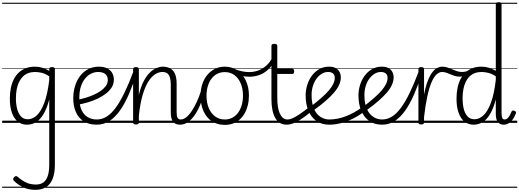

<svg xmlns="http://www.w3.org/2000/svg" viewBox="-20 -1135 4799 1774"><path d="M307 619Q243 619 194.5 595.5Q146 572 110 537Q102 529 101.5 520.5Q101 512 111 501Q121 492 128.5 492Q136 492 145 500Q179 530 218.5 550Q258 570 312 570Q354 570 381 550.5Q408 531 421.5 490Q435 449 435 385V-216Q413 -132 382 -80.5Q351 -29 313 -6Q275 17 229 17Q180 17 144.5 -11.5Q109 -40 90 -93.5Q71 -147 71 -223Q71 -275 80 -320.5Q89 -366 107.5 -402.5Q126 -439 154 -465Q182 -491 219 -505Q256 -519 302 -519Q337 -519 369 -509.5Q401 -500 435 -481V-496Q435 -506 441 -510.5Q447 -515 461 -515Q475 -515 481 -510.5Q487 -506 487 -496V388Q487 465 466.5 516.5Q446 568 406.5 593.5Q367 619 307 619ZM237 -33Q281 -33 320 -69Q359 -105 389 -184.5Q419 -264 435 -394V-430Q397 -455 364 -462.5Q331 -470 304 -470Q271 -470 243 -460Q215 -450 193.5 -429.5Q172 -409 157 -379.5Q142 -350 134.5 -311Q127 -272 127 -224Q127 -174 138 -130.5Q149 -87 173 -60Q197 -33 237 -33ZM0 590H610V600H0ZM0 -20H610V0H0ZM0 -505H610V-500H0ZM0 -1110H610V-1100H0Z M874 17Q801 17 753 -14Q705 -45 681 -100Q657 -155 657 -225Q657 -289 674 -342.5Q691 -396 722 -435.5Q753 -475 796.5 -497Q840 -519 893 -519Q941 -519 972 -502.5Q1003 -486 1017.5 -459Q1032 -432 1032 -399Q1032 -361 1013 -329.5Q994 -298 961 -272Q928 -246 886 -225.5Q844 -205 797 -191Q750 -177 704 -168L702 -213Q736 -221 774 -232.5Q812 -244 848 -260Q884 -276 912.5 -296.5Q941 -317 958.5 -341.5Q976 -366 976 -396Q976 -432 953 -451Q930 -470 885 -470Q855 -470 824 -455.5Q793 -441 768 -411.5Q743 -382 728 -337.5Q713 -293 713 -232Q713 -162 734 -117.5Q755 -73 791.5 -52Q828 -31 874 -31Q884 -31 889.5 -23.5Q895 -16 895 -7Q895 2 889.5 9.5Q884 17 874 17ZM590 590H1078V600H590ZM590 -20H1078V0H590ZM590 -505H1078V-500H590ZM590 -1110H1078V-1100H590Z M874 17Q865 17 860.5 9.5Q856 2 856 -7.5Q856 -17 860.5 -24Q865 -31 874 -31Q924 -31 967.5 -59Q1011 -87 1050.5 -141.5Q1090 -196 1130 -278.5Q1170 -361 1211 -471Q1215 -480 1223.5 -480Q1232 -480 1239.5 -474.5Q1247 -469 1243 -460Q1209 -353 1171 -265Q1133 -177 1088.5 -114Q1044 -51 991 -17Q938 17 874 17ZM1078 590V600ZM1078 -20V0ZM1078 -505V-500ZM1078 -1110V-1100Z M1645 17Q1625 17 1609 11.5Q1593 6 1582 -6.5Q1571 -19 1564.5 -40.5Q1558 -62 1558 -94V-350Q1558 -391 1550.5 -417.5Q1543 -444 1526 -457Q1509 -470 1480 -470Q1447 -470 1413.5 -449Q1380 -428 1350 -380.5Q1320 -333 1297.5 -256Q1275 -179 1263 -66V-4Q1263 6 1256.5 10.5Q1250 15 1236 15Q1223 15 1216.5 10.5Q1210 6 1210 -4V-496Q1210 -506 1216.5 -510.5Q1223 -515 1236 -515Q1250 -515 1256.5 -510.5Q1263 -506 1263 -496V-258Q1281 -334 1307.5 -384.5Q1334 -435 1364.5 -464.5Q1395 -494 1426 -506.5Q1457 -519 1484 -519Q1520 -519 1549 -505Q1578 -491 1595 -456.5Q1612 -422 1612 -360V-99Q1612 -65 1620 -48Q1628 -31 1651 -31Q1661 -31 1665.5 -23.5Q1670 -16 1669.5 -7Q1669 2 1663 9.5Q1657 17 1645 17ZM1078 590H1749V600H1078ZM1078 -20H1749V0H1078ZM1078 -505H1749V-500H1078ZM1078 -1110H1749V-1100H1078Z M1643 17Q1633 17 1627.5 9.5Q1622 2 1622.5 -7Q1623 -16 1630 -23.5Q1637 -31 1650 -31Q1675 -31 1701 -51.5Q1727 -72 1751.5 -109Q1776 -146 1798.5 -194.5Q1821 -243 1839 -301Q1842 -310 1850 -311.5Q1858 -313 1864.5 -308.5Q1871 -304 1869 -293Q1856 -236 1835 -180.5Q1814 -125 1785 -80.5Q1756 -36 1720.5 -9.5Q1685 17 1643 17ZM1749 590V600ZM1749 -20V0ZM1749 -505V-500ZM1749 -1110V-1100Z M2057 19Q1989 19 1938.5 -14Q1888 -47 1860.5 -107.5Q1833 -168 1833 -250Q1833 -310 1849.5 -359Q1866 -408 1896.5 -444Q1927 -480 1967.5 -499.5Q2008 -519 2057 -519Q2123 -519 2173 -485Q2223 -451 2251.5 -390.5Q2280 -330 2280 -252Q2280 -204 2269.5 -162Q2259 -120 2240 -87Q2221 -54 2194 -30Q2167 -6 2132.5 6.5Q2098 19 2057 19ZM2057 -31Q2095 -31 2126 -47Q2157 -63 2179 -92.5Q2201 -122 2213 -162.5Q2225 -203 2225 -252Q2225 -315 2204 -364.5Q2183 -414 2145.5 -441.5Q2108 -469 2057 -469Q2019 -469 1987.5 -453Q1956 -437 1934 -408Q1912 -379 1900 -338.5Q1888 -298 1888 -250Q1888 -186 1909 -136.5Q1930 -87 1968 -59Q2006 -31 2057 -31ZM1749 590H2350V600H1749ZM1749 -20H2350V0H1749ZM1749 -505H2350V-500H1749ZM1749 -1110H2350V-1100H1749Z M2283 -426Q2246 -426 2211 -435Q2176 -444 2145 -455Q2136 -459 2133.5 -466.5Q2131 -474 2133 -481Q2135 -488 2141.5 -492.5Q2148 -497 2156 -494Q2182 -484 2214 -476.5Q2246 -469 2283 -469Q2325 -469 2364.5 -483Q2404 -497 2438.5 -527Q2473 -557 2496 -602Q2502 -612 2510 -611.5Q2518 -611 2523.5 -603.5Q2529 -596 2525 -585Q2497 -529 2459 -493.5Q2421 -458 2376.5 -442Q2332 -426 2283 -426ZM2350 590V600ZM2350 -20V0ZM2350 -505V-500ZM2350 -1110V-1100Z M2630 17Q2594 17 2567.5 1.5Q2541 -14 2523.5 -44.5Q2506 -75 2497 -119Q2488 -163 2488 -221V-711Q2488 -721 2494.5 -725.5Q2501 -730 2515 -730Q2528 -730 2535 -725.5Q2542 -721 2542 -711V-500H2679Q2689 -500 2693.5 -494Q2698 -488 2698 -475Q2698 -463 2693.5 -457.5Q2689 -452 2678 -452H2542V-231Q2542 -187 2547.5 -150.5Q2553 -114 2565 -87Q2577 -60 2594.5 -45.5Q2612 -31 2637 -31Q2647 -31 2652 -23.5Q2657 -16 2656.5 -7Q2656 2 2649.5 9.5Q2643 17 2630 17ZM2350 590H2738V600H2350ZM2350 -20H2738V0H2350ZM2350 -505H2738V-500H2350ZM2350 -1110H2738V-1100H2350Z M2632 17Q2622 17 2616.5 9.5Q2611 2 2611.5 -7Q2612 -16 2619 -23.5Q2626 -31 2639 -31Q2656 -31 2681 -41.5Q2706 -52 2744 -77Q2782 -102 2837 -146Q2845 -152 2852.5 -149.5Q2860 -147 2864.5 -139.5Q2869 -132 2868.5 -123.5Q2868 -115 2860 -108Q2800 -58 2757.5 -31Q2715 -4 2685 6.5Q2655 17 2632 17ZM2738 590V600ZM2738 -20V0ZM2738 -505V-500ZM2738 -1110V-1100Z M2852 -151Q2907 -194 2949 -230.5Q2991 -267 3018.5 -299.5Q3046 -332 3059.5 -360.5Q3073 -389 3073 -415Q3073 -444 3056 -457Q3039 -470 3011 -470Q2981 -470 2953.5 -453.5Q2926 -437 2904.5 -408Q2883 -379 2871 -340.5Q2859 -302 2859 -257Q2859 -197 2872.5 -154Q2886 -111 2909 -84Q2932 -57 2961.5 -44Q2991 -31 3022 -31Q3032 -31 3037 -23.5Q3042 -16 3042 -7Q3042 2 3037 9.5Q3032 17 3022 17Q2953 17 2904.5 -16.5Q2856 -50 2830 -111Q2804 -172 2804 -254Q2804 -300 2818 -347.5Q2832 -395 2860 -433.5Q2888 -472 2928 -495.5Q2968 -519 3020 -519Q3059 -519 3082.5 -505.5Q3106 -492 3117.5 -469.5Q3129 -447 3129 -420Q3129 -387 3114 -352.5Q3099 -318 3068 -281.5Q3037 -245 2991 -204.5Q2945 -164 2882 -119ZM2738 590H3226V600H2738ZM2738 -20H3226V0H2738ZM2738 -505H3226V-500H2738ZM2738 -1110H3226V-1100H2738Z M3022 17Q3013 17 3008.5 9.5Q3004 2 3004 -7.5Q3004 -17 3008.5 -24Q3013 -31 3022 -31Q3097 -31 3174.5 -60.5Q3252 -90 3322 -142L3347 -105Q3297 -67 3243 -40Q3189 -13 3133.5 2Q3078 17 3022 17ZM3226 590V600ZM3226 -20V0ZM3226 -505V-500ZM3226 -1110V-1100Z M3340 -151Q3395 -194 3437 -230.5Q3479 -267 3506.5 -299.5Q3534 -332 3547.5 -360.5Q3561 -389 3561 -415Q3561 -444 3544 -457Q3527 -470 3499 -470Q3469 -470 3441.5 -453.5Q3414 -437 3392.5 -408Q3371 -379 3359 -340.5Q3347 -302 3347 -257Q3347 -197 3360.5 -154Q3374 -111 3397 -84Q3420 -57 3449.5 -44Q3479 -31 3510 -31Q3520 -31 3525 -23.5Q3530 -16 3530 -7Q3530 2 3525 9.5Q3520 17 3510 17Q3441 17 3392.5 -16.5Q3344 -50 3318 -111Q3292 -172 3292 -254Q3292 -300 3306 -347.5Q3320 -395 3348 -433.5Q3376 -472 3416 -495.5Q3456 -519 3508 -519Q3547 -519 3570.5 -505.5Q3594 -492 3605.5 -469.5Q3617 -447 3617 -420Q3617 -387 3602 -352.5Q3587 -318 3556 -281.5Q3525 -245 3479 -204.5Q3433 -164 3370 -119ZM3226 590H3714V600H3226ZM3226 -20H3714V0H3226ZM3226 -505H3714V-500H3226ZM3226 -1110H3714V-1100H3226Z M3510 17Q3501 17 3496.5 9.5Q3492 2 3492 -7.5Q3492 -17 3496.5 -24Q3501 -31 3510 -31Q3560 -31 3603.5 -59Q3647 -87 3686.5 -141.5Q3726 -196 3766 -278.5Q3806 -361 3847 -471Q3851 -480 3859.5 -480Q3868 -480 3875.5 -474.5Q3883 -469 3879 -460Q3845 -353 3807 -265Q3769 -177 3724.5 -114Q3680 -51 3627 -17Q3574 17 3510 17ZM3714 590V600ZM3714 -20V0ZM3714 -505V-500ZM3714 -1110V-1100Z M3871 15Q3858 15 3852 10.5Q3846 6 3846 -4V-496Q3846 -506 3852 -510.5Q3858 -515 3871 -515Q3885 -515 3891.5 -510.5Q3898 -506 3898 -496V-260Q3913 -339 3933 -389.5Q3953 -440 3975 -468Q3997 -496 4020 -507.5Q4043 -519 4067 -519Q4078 -519 4083 -511.5Q4088 -504 4087.5 -494.5Q4087 -485 4081.5 -477.5Q4076 -470 4065 -470Q4038 -470 4013.5 -447.5Q3989 -425 3967.5 -375.5Q3946 -326 3928.5 -246.5Q3911 -167 3898 -53V-4Q3898 6 3891.5 10.5Q3885 15 3871 15ZM3714 590H4118V600H3714ZM3714 -20H4118V0H3714ZM3714 -505H4118V-500H3714ZM3714 -1110H4118V-1100H3714Z M4226 -427Q4203 -427 4181.5 -433.5Q4160 -440 4141 -448.5Q4122 -457 4103 -463.5Q4084 -470 4064 -470Q4053 -470 4047 -477Q4041 -484 4041 -494.5Q4041 -505 4047.5 -512Q4054 -519 4066 -519Q4092 -519 4114.5 -511.5Q4137 -504 4158.5 -494.5Q4180 -485 4202 -477.5Q4224 -470 4249 -470Q4263 -470 4280 -473.5Q4297 -477 4312 -485Q4319 -489 4325 -486Q4331 -483 4333.5 -476.5Q4336 -470 4335.5 -463.5Q4335 -457 4329 -454Q4311 -445 4292 -439Q4273 -433 4256.5 -430Q4240 -427 4226 -427ZM4118 590V600ZM4118 -20V0ZM4118 -505V-500ZM4118 -1110V-1100Z M4356 17Q4306 17 4271 -11.5Q4236 -40 4217 -93.5Q4198 -147 4198 -223Q4198 -275 4207 -320.5Q4216 -366 4234.5 -402.5Q4253 -439 4281 -465Q4309 -491 4345.5 -505Q4382 -519 4429 -519Q4464 -519 4495.5 -509.5Q4527 -500 4561 -481V-1096Q4561 -1106 4567.5 -1110.5Q4574 -1115 4587 -1115Q4601 -1115 4607.5 -1110.5Q4614 -1106 4614 -1096V-95Q4614 -65 4619.5 -48Q4625 -31 4643 -31Q4655 -31 4665 -38.5Q4675 -46 4685.5 -62Q4696 -78 4707 -105Q4710 -112 4717 -113.5Q4724 -115 4733 -111Q4743 -108 4746.5 -101.5Q4750 -95 4747 -89Q4735 -55 4717.5 -31.5Q4700 -8 4679 4.5Q4658 17 4635 17Q4611 17 4594.5 6Q4578 -5 4569.5 -26Q4561 -47 4561 -78Q4561 -113 4561 -147.5Q4561 -182 4561 -216Q4539 -133 4508.5 -81.5Q4478 -30 4439.5 -6.5Q4401 17 4356 17ZM4254 -224Q4254 -174 4264.5 -130.5Q4275 -87 4299.5 -60Q4324 -33 4364 -33Q4408 -33 4447 -69.5Q4486 -106 4516 -186Q4546 -266 4561 -397V-430Q4524 -454 4491 -462Q4458 -470 4431 -470Q4397 -470 4369 -460Q4341 -450 4319.5 -429.5Q4298 -409 4283.5 -379.5Q4269 -350 4261.5 -311Q4254 -272 4254 -224ZM4118 590H4759V600H4118ZM4118 -20H4759V0H4118ZM4118 -505H4759V-500H4118ZM4118 -1110H4759V-1100H4118Z"/></svg>

Font: Playwrite FR Moderne Guides
Style: Regular
Weight: 400
Designer: Veronika Burian, José Scaglione
Foundry: TypeTogether
Version: Version 1.003